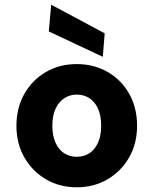

<svg xmlns="http://www.w3.org/2000/svg" viewBox="-20 -786 654 818"><path d="M307 12Q234 12 176 -22Q118 -56 84 -115Q50 -174 50 -250Q50 -327 84 -386.5Q118 -446 176 -479.5Q234 -513 307 -513Q380 -513 438.5 -479.5Q497 -446 530.5 -386.5Q564 -327 564 -250Q564 -174 530 -115Q496 -56 438 -22Q380 12 307 12ZM307 -118Q337 -118 360 -132.5Q383 -147 397 -177Q411 -207 411 -250Q411 -294 397.5 -323.5Q384 -353 360.5 -368Q337 -383 307 -383Q278 -383 254.5 -368Q231 -353 217 -323.5Q203 -294 203 -250Q203 -207 217 -177Q231 -147 254.5 -132.5Q278 -118 307 -118ZM418 -544 188 -652 198 -766 426 -644Z"/></svg>

Font: DM Sans 18pt Black
Style: Regular
Weight: 900
Designer: Colophon Foundry, Jonny Pinhorn
Foundry: Colophon Foundry
Version: Version 4.004;gftools[0.9.30]